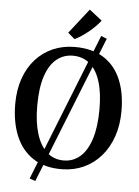

<svg xmlns="http://www.w3.org/2000/svg" viewBox="-68 -1041 860 1191"><g transform="rotate(5 362.5 -445.5)"><path d="M526.5 -833.5 562.5 -819.5 197.5 98.5 161.5 85.5ZM356.5 11Q247 12.5 174.8 -35.8Q102.5 -84 67.2 -170Q32 -256 32 -368Q32 -456 57 -526.8Q82 -597.5 127.5 -647.8Q173 -698 235 -724.8Q297 -751.5 370.5 -751.5Q479 -751.5 550.5 -705.8Q622 -660 657.2 -576.8Q692.5 -493.5 692.5 -381Q692.5 -293.5 667.8 -221.8Q643 -150 598 -98.2Q553 -46.5 491.5 -18.2Q430 10 356.5 11ZM361 -44Q420 -44 463.8 -82Q507.5 -120 531.5 -194.8Q555.5 -269.5 555.5 -380.5Q555.5 -482.5 533.2 -553Q511 -623.5 467.8 -660Q424.5 -696.5 363 -696.5Q304.5 -696.5 260.8 -660.5Q217 -624.5 193 -551.8Q169 -479 169 -368Q169 -266 191.5 -193.8Q214 -121.5 256.8 -82.8Q299.5 -44 361 -44ZM363 -800 321 -836 442 -990.5 521 -928.5Q507 -910 487.8 -890.8Q468.5 -871.5 446.8 -854Q425 -836.5 403.5 -822.5Q382 -808.5 364 -800Z"/></g></svg>

Font: Merriweather 20pt SemiBold
Style: Regular
Weight: 600
Version: Version 2.100